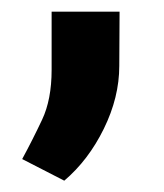

<svg xmlns="http://www.w3.org/2000/svg" viewBox="-20 -139 286 334"><path d="M188 -118.7 187.5 -24.4Q187.5 30.3 160.6 85Q133.8 139.6 91.8 175.3L18.6 137.7Q36.6 104.5 53.2 69.3Q69.8 34.2 69.8 -17.6V-118.7Z"/></svg>

Font: Vazirmatn UI
Style: Bold
Weight: 700
Designer: Saber Rastikerdar
Foundry: Saber Rastikerdar
Version: Version 33.003